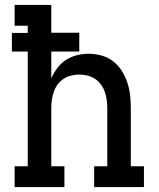

<svg xmlns="http://www.w3.org/2000/svg" viewBox="-20 -755 640 775"><path d="M39 0V-84H92V-547H28V-622H92V-651H39V-735H187V-623H300V-547H187V-439Q197 -461 211.5 -480.5Q226 -500 246 -513Q266 -526 290 -532Q314 -538 338 -538Q364 -538 389.5 -531Q415 -524 436 -508Q457 -492 471 -470Q485 -448 493.5 -423Q502 -398 505 -372Q508 -346 508 -320V-84H561V0H360V-84H413V-320Q413 -337 410.5 -353.5Q408 -370 402.5 -385.5Q397 -401 387 -414.5Q377 -428 363 -437Q349 -446 333 -450Q317 -454 300 -454Q283 -454 267 -450Q251 -446 237 -437Q223 -428 213 -414.5Q203 -401 197.5 -385.5Q192 -370 189.5 -353.5Q187 -337 187 -320V-84H240V0Z"/></svg>

Font: Iosevka Slab Medium Extended
Style: Regular
Weight: 500
Width: 7
Monospace: yes
Designer: Belleve Invis
Foundry: Belleve Invis
Version: Version 11.1.1; ttfautohint (v1.8.3)